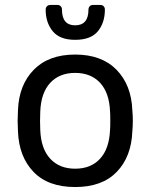

<svg xmlns="http://www.w3.org/2000/svg" viewBox="-20 -752 612 782"><path d="M51.8 -259.8 53.2 -303.2Q57.1 -406.2 117.7 -468Q178.2 -529.8 286.1 -529.8Q394 -529.8 454.6 -467.8Q515.1 -405.8 519 -303.2Q521 -281.2 521 -259.8Q521 -238.8 519 -216.8Q515.1 -113.8 455.6 -52Q396 9.8 286.1 9.8Q175.8 9.8 116.5 -52Q57.1 -113.8 53.2 -216.8ZM143.1 -259.8 144 -222.2Q147 -146 184.6 -105.5Q222.2 -64.9 286.1 -64.9Q350.1 -64.9 387.5 -105.5Q424.8 -146 428.2 -222.2Q429.2 -231.9 429.2 -259.8Q429.2 -287.6 428.2 -297.9Q425.3 -374 387.7 -414.6Q350.1 -455.1 286.1 -455.1Q222.2 -455.1 184.6 -414.6Q147 -374 144 -297.9ZM166 -712.9Q166 -720.7 171.1 -726.3Q176.3 -731.9 185.1 -731.9H213.4Q222.2 -731.9 227.3 -726.6Q232.4 -721.2 232.4 -712.9Q232.4 -648.9 286.1 -648.9Q340.3 -648.9 340.3 -712.9Q340.3 -720.7 345.2 -726.3Q350.1 -731.9 359.4 -731.9H388.2Q397 -731.9 402.1 -726.6Q407.2 -721.2 407.2 -712.9Q407.2 -659.7 378.7 -624.8Q350.1 -589.8 286.1 -589.8Q223.1 -589.8 194.6 -625Q166 -660.2 166 -712.9Z"/></svg>

Font: Rubik AZ
Style: Regular
Weight: 400
Designer: Hubert and Fischer
Foundry: Hubert & Fischer
Version: Version 2.000